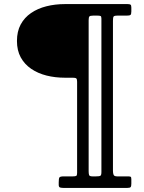

<svg xmlns="http://www.w3.org/2000/svg" viewBox="-20 -770 706 940"><path d="M267.5 135Q267.5 146 274.2 148Q281 150 290.5 150H603.5Q616 150 619.5 146Q623 142 623 129.5V107Q623 97 619.2 95.2Q615.5 93.5 605.5 93.5H553.5Q539.5 93.5 536.2 86Q533 78.5 533 66V-668Q533 -684 536 -688.8Q539 -693.5 554.5 -693.5H599.5Q614 -693.5 618.5 -696.8Q623 -700 623 -714V-733Q623 -744.5 619 -747.2Q615 -750 604.5 -750H298Q249.5 -750 207 -739.2Q164.5 -728.5 132 -706.2Q99.5 -684 81.2 -650Q63 -616 63 -569.5Q63 -523 81.5 -489.2Q100 -455.5 132.5 -433.2Q165 -411 207.5 -400.2Q250 -389.5 298 -389.5H336.5Q349 -389.5 353.2 -386.2Q357.5 -383 357.5 -370V77Q357.5 89 353 91.2Q348.5 93.5 336.5 93.5H292.5Q274 93.5 270.8 99Q267.5 104.5 267.5 123ZM476.5 72Q476.5 87.5 471.5 90.5Q466.5 93.5 450.5 93.5H432.5Q418.5 93.5 416.2 87Q414 80.5 414 68V-671Q414 -685.5 417.8 -689.5Q421.5 -693.5 435.5 -693.5H457.5Q468.5 -693.5 472.5 -691.5Q476.5 -689.5 476.5 -679Z"/></svg>

Font: Besley
Style: Regular
Weight: 400
Designer: Owen Earl
Foundry: indestructible type*
Version: Version 4.000